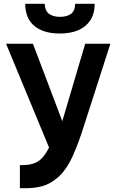

<svg xmlns="http://www.w3.org/2000/svg" viewBox="-20 -758 610 1014"><path d="M85 236V114H95Q135 114 161 104Q187 94 205 73.5Q223 53 239 21L12 -527H154L309 -118L430 -527H563L421 -86Q410 -51 396 -12.5Q382 26 365 64Q348 102 326 133.5Q304 165 277 186Q241 215 202 225.5Q163 236 113 236ZM296 -581Q211 -581 162.5 -620Q114 -659 113 -738H216Q218 -700 239.5 -684.5Q261 -669 297 -669Q333 -669 354.5 -684.5Q376 -700 377 -738H480Q480 -686 457 -651Q434 -616 393.5 -598.5Q353 -581 296 -581Z"/></svg>

Font: Onest SemiBold
Style: Regular
Weight: 600
Designer: Dmitri Voloshin, Andrey Kudryavtsev
Foundry: Dmitri Voloshin, Andrey Kudryavtsev
Version: Version 1.000;gftools[0.9.33]